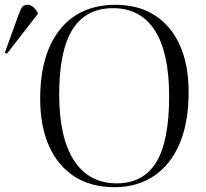

<svg xmlns="http://www.w3.org/2000/svg" viewBox="-115 -764 856 798"><path d="M361 14Q264 14 195 -30Q126 -74 89 -156.5Q52 -239 52 -353Q52 -538 134 -641Q216 -744 366 -744Q461 -744 529 -700Q597 -656 633 -575Q669 -494 669 -381Q669 -255 631.5 -167Q594 -79 524.5 -32.5Q455 14 361 14ZM370 -2Q481 -2 534.5 -90Q588 -178 588 -364Q588 -545 528.5 -637.5Q469 -730 355 -730Q242 -730 186.5 -641.5Q131 -553 131 -373Q131 -191 193 -96.5Q255 -2 370 -2ZM-86 -541 -95 -545 -37 -705Q-29 -727 -22 -735.5Q-15 -744 0 -744Q11 -744 20.5 -737Q30 -730 42 -712V-706Z"/></svg>

Font: Literata 72pt Light
Style: Regular
Weight: 300
Designer: Latin by Veronika Burian and Jose Scaglione. Greek by Irene Vlachou. Cyrillic by Vera Evstafieva.
Foundry: TypeTogether
Version: Version 3.002